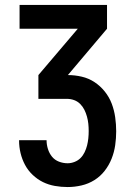

<svg xmlns="http://www.w3.org/2000/svg" viewBox="-20 -540 540 775"><path d="M253 215Q227 215 201.5 210.5Q176 206 153.5 195Q131 184 112 166Q93 148 81 125.5Q69 103 63 78Q57 53 57 27V26H168V27Q168 44 173.5 61.5Q179 79 190 92.5Q201 106 218 112.5Q235 119 253 119Q267 119 281 113.5Q295 108 305 98Q315 88 321.5 74.5Q328 61 331.5 47Q335 33 336.5 18.5Q338 4 338 -11Q338 -26 336.5 -40.5Q335 -55 331 -69.5Q327 -84 320.5 -97Q314 -110 303.5 -120.5Q293 -131 279 -136Q265 -141 250 -141H135V-237L294 -424H59V-520H412V-424L254 -237Q282 -237 310 -230.5Q338 -224 361.5 -208.5Q385 -193 403 -170.5Q421 -148 431 -121.5Q441 -95 445 -66.5Q449 -38 449 -10Q449 18 445 46Q441 74 430.5 100.5Q420 127 402.5 149.5Q385 172 361 187Q337 202 309 208.5Q281 215 253 215Z"/></svg>

Font: Iosevka Term
Style: Bold
Weight: 700
Monospace: yes
Designer: Belleve Invis
Foundry: Belleve Invis
Version: Version 30.0.1